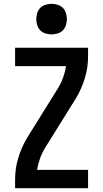

<svg xmlns="http://www.w3.org/2000/svg" viewBox="-20 -985 540 1005"><path d="M59 0V-46Q59 -103 75.5 -158Q92 -213 121 -262L284 -524Q300 -550 310.5 -579.5Q321 -609 326 -639H59V-735H441V-689Q441 -632 424.5 -577Q408 -522 379 -473L216 -211Q200 -185 189.5 -155.5Q179 -126 174 -96H441V0ZM250 -805Q234 -805 218 -810Q202 -815 191 -826Q180 -837 175 -853Q170 -869 170 -885Q170 -901 175 -917Q180 -933 191 -944Q202 -955 218 -960Q234 -965 250 -965Q266 -965 282 -960Q298 -955 309 -944Q320 -933 325 -917Q330 -901 330 -885Q330 -869 325 -853Q320 -837 309 -826Q298 -815 282 -810Q266 -805 250 -805Z"/></svg>

Font: Iosevka Term Curly
Style: Bold
Weight: 700
Designer: Belleve Invis
Foundry: Belleve Invis
Version: Version 32.3.0